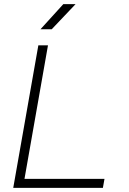

<svg xmlns="http://www.w3.org/2000/svg" viewBox="-20 -914 626 934"><path d="M44.4 0 166.5 -693.4H213.4L99.1 -43.9H488.3L480.5 0ZM176.8 -771.5 288.1 -894H347.7L231.4 -771.5Z"/></svg>

Font: Cascadia Mono NF ExtraLight
Style: Italic
Weight: 200
Italic angle: -10°
Monospace: yes
Designer: Aaron Bell
Foundry: Saja Typeworks
Version: Version 2404.023; ttfautohint (v1.8.4)